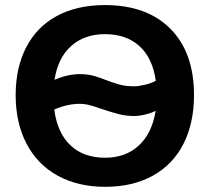

<svg xmlns="http://www.w3.org/2000/svg" viewBox="-20 -718 818 748"><path d="M41 -347.2Q41 -454.6 82.3 -534.2Q123.5 -613.8 201.9 -656Q280.3 -698.2 388.7 -698.2Q552.2 -698.2 644 -605.7Q735.8 -513.2 735.8 -347.2Q735.8 -238.3 694.8 -157.7Q653.8 -77.1 575.7 -33.7Q497.6 9.8 389.6 9.8Q284.2 9.8 205.1 -33.4Q126 -76.7 83.5 -158Q41 -239.3 41 -347.2ZM502 -266.1Q471.2 -266.1 442.6 -273.4Q414.1 -280.8 387.7 -289.8Q361.3 -298.8 337.2 -306.2Q313 -313.5 290.5 -313.5Q242.7 -313.5 191.4 -291.5Q203.1 -200.7 254.2 -152.1Q305.2 -103.5 389.6 -103.5Q469.7 -103.5 521.2 -151.6Q572.8 -199.7 586.4 -286.6Q573.2 -278.8 548.3 -272.5Q523.4 -266.1 502 -266.1ZM290.5 -429.2Q323.2 -429.2 347.4 -421.9Q371.6 -414.6 394.8 -405.5Q418 -396.5 443.1 -389.2Q468.3 -381.8 502.9 -381.8Q520.5 -381.8 545.4 -387.9Q570.3 -394 586.9 -403.3Q574.7 -491.7 523.2 -538.3Q471.7 -585 388.7 -585Q309.1 -585 257.3 -538.8Q205.6 -492.7 192.4 -407.2Q244.1 -429.2 290.5 -429.2Z"/></svg>

Font: Liberation Sans
Style: Bold
Weight: 700
Designer: Steve Matteson
Foundry: Ascender Corporation
Version: Version 2.1.5